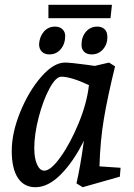

<svg xmlns="http://www.w3.org/2000/svg" viewBox="-20 -770 560 801"><path d="M29 -140Q29 -216 64.5 -303Q100 -390 152 -449.5Q204 -509 251 -509Q273 -509 340 -500L375 -495L435 -509L460 -493Q429 -367 413.5 -275Q398 -183 395 -76L483 -70L480 -33L325 11L299 -5Q315 -73 330 -183Q287 -96 234 -42.5Q181 11 128 11Q80 11 54.5 -28Q29 -67 29 -140ZM165 -58Q192 -58 233 -115.5Q274 -173 308.5 -257Q343 -341 351 -415Q276 -450 236 -450Q213 -450 186.5 -401Q160 -352 141.5 -281Q123 -210 123 -152Q123 -110 134.5 -84Q146 -58 165 -58ZM143 -586Q145 -617 163 -638Q181 -659 210 -659Q229 -659 240.5 -648Q252 -637 252 -620Q252 -587 233.5 -565Q215 -543 186 -543Q166 -543 154.5 -554.5Q143 -566 143 -586ZM320 -583Q320 -616 338.5 -637.5Q357 -659 386 -659Q405 -659 416.5 -648Q428 -637 428 -615Q428 -585 409.5 -564Q391 -543 362 -543Q342 -543 331 -554Q320 -565 320 -583ZM182 -750H447L441 -694H182Z"/></svg>

Font: Andada Pro Medium
Style: Italic
Weight: 500
Italic angle: -7°
Designer: Carolina Giovagnoli
Foundry: Huerta Tipografica
Version: Version 3.005; ttfautohint (v1.8.4)